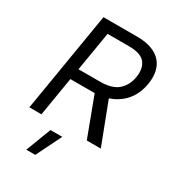

<svg xmlns="http://www.w3.org/2000/svg" viewBox="-227 -849 1093 1213"><g transform="rotate(30 319.5 -242.5)"><path d="M42.6 0 163.4 -727.3H409.1Q472.7 -727.3 516.3 -710.6Q560 -693.9 585.6 -664.2Q611.2 -634.6 619.3 -593.8Q627.5 -552.9 619.3 -504.3Q613.3 -468 599.8 -436.3Q586.3 -404.5 565 -378.4Q543.7 -352.3 514.7 -332.4Q485.8 -312.5 448.9 -300.4L563.9 0H461.6L355.1 -284.4Q350.5 -284.1 346.1 -284.1Q341.6 -284.1 336.6 -284.1H177.9L130.7 0ZM191.1 -363.6H348Q435.7 -363.6 478.7 -401.6Q500.4 -420.8 514 -446.4Q527.7 -471.9 532.7 -504.3Q543.3 -570.7 512.8 -609.7Q481.9 -649.1 393.5 -649.1H238.6ZM230.1 57.5H316.1L225.1 241.5H159.8Z"/></g></svg>

Font: Inter P
Style: Italic
Weight: 400
Italic angle: -9.40001°
Designer: Rasmus Andersson
Foundry: rsms
Version: Version 3.018;git-588b23468